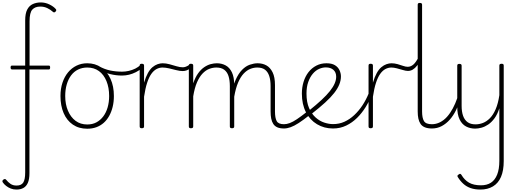

<svg xmlns="http://www.w3.org/2000/svg" viewBox="-58 -1039 4292 1578"><path d="M78 519Q52 519 30.5 510.5Q9 502 -8 488.5Q-25 475 -35 460Q-39 454 -38 448Q-37 442 -30 437Q-23 432 -17 432.5Q-11 433 -6 440Q7 457 27.5 471.5Q48 486 78 486Q117 486 133 461.5Q149 437 149 378V-468H41Q36 -468 32.5 -472Q29 -476 29 -484Q29 -500 40 -500H149V-871Q149 -928 165.5 -960Q182 -992 211.5 -1005.5Q241 -1019 277 -1019Q314 -1019 348 -1002.5Q382 -986 401 -964Q406 -958 404 -952.5Q402 -947 396 -941Q392 -937 385.5 -937.5Q379 -938 374 -944Q358 -959 331.5 -972Q305 -985 273 -985Q230 -985 207.5 -960Q185 -935 185 -864V-500H344Q354 -500 354 -485Q354 -468 344 -468H184V384Q184 434 171 463.5Q158 493 134 506Q110 519 78 519Z M659 19Q590 19 540.5 -15Q491 -49 465 -109.5Q439 -170 439 -250Q439 -310 455.5 -359.5Q472 -409 501.5 -444.5Q531 -480 571 -499.5Q611 -519 659 -519Q724 -519 773.5 -485Q823 -451 850.5 -390.5Q878 -330 878 -250Q878 -202 868 -161Q858 -120 839.5 -86.5Q821 -53 794.5 -29.5Q768 -6 734 6.5Q700 19 659 19ZM659 -16Q702 -16 734.5 -33.5Q767 -51 790.5 -82Q814 -113 826.5 -156Q839 -199 839 -250Q839 -319 817 -372.5Q795 -426 755 -455Q715 -484 659 -484Q618 -484 584 -467.5Q550 -451 526.5 -419.5Q503 -388 490.5 -345Q478 -302 478 -250Q478 -182 500.5 -129Q523 -76 563 -46Q603 -16 659 -16Z M944 -418Q896 -418 847.5 -430Q799 -442 747 -471Q740 -473 739 -478Q738 -483 740 -488Q742 -493 746.5 -495Q751 -497 757 -494Q800 -470 846.5 -460Q893 -450 946 -450Q973 -450 1001 -456.5Q1029 -463 1054.5 -475.5Q1080 -488 1095 -505Q1101 -511 1105.5 -510.5Q1110 -510 1113.5 -505.5Q1117 -501 1116.5 -494.5Q1116 -488 1111 -481Q1087 -460 1059 -446Q1031 -432 1002.5 -425Q974 -418 944 -418Z M1107 15Q1098 15 1094 11.5Q1090 8 1090 0V-500Q1090 -508 1094 -511.5Q1098 -515 1107 -515Q1117 -515 1121.5 -511.5Q1126 -508 1126 -500V-360Q1140 -407 1157.5 -438.5Q1175 -470 1195.5 -487Q1216 -504 1237.5 -511.5Q1259 -519 1279 -519Q1285 -519 1288.5 -513.5Q1292 -508 1291.5 -501.5Q1291 -495 1287.5 -489.5Q1284 -484 1278 -484Q1252 -484 1228.5 -471.5Q1205 -459 1185.5 -431.5Q1166 -404 1151 -358Q1136 -312 1126 -244V0Q1126 8 1121.5 11.5Q1117 15 1107 15Z M1444 -455Q1420 -455 1391 -462.5Q1362 -470 1332 -477Q1302 -484 1276 -484Q1270 -484 1266 -489.5Q1262 -495 1262 -501.5Q1262 -508 1266 -513.5Q1270 -519 1278 -519Q1306 -519 1335 -511Q1364 -503 1392.5 -494.5Q1421 -486 1444 -486Q1457 -486 1470 -491Q1483 -496 1496 -505Q1502 -508 1506.5 -504Q1511 -500 1513.5 -493Q1516 -486 1509 -481Q1493 -467 1477 -461Q1461 -455 1444 -455Z M2277 17Q2243 17 2221.5 7.5Q2200 -2 2188 -20.5Q2176 -39 2171 -64.5Q2166 -90 2166 -123V-331Q2166 -381 2154.5 -415Q2143 -449 2119.5 -466.5Q2096 -484 2056 -484Q2027 -484 1998.5 -472.5Q1970 -461 1944.5 -434Q1919 -407 1899 -360.5Q1879 -314 1867 -244H1845Q1854 -327 1877.5 -380.5Q1901 -434 1931.5 -465Q1962 -496 1996 -507.5Q2030 -519 2059 -519Q2100 -519 2131.5 -501.5Q2163 -484 2182.5 -444.5Q2202 -405 2202 -340V-123Q2202 -70 2216 -44Q2230 -18 2277 -18Q2283 -18 2286.5 -12.5Q2290 -7 2290 -0.5Q2290 6 2287 11.5Q2284 17 2277 17ZM1511 15Q1502 15 1498 11.5Q1494 8 1494 0V-500Q1494 -508 1498 -511.5Q1502 -515 1511 -515Q1521 -515 1525.5 -511.5Q1530 -508 1530 -500V-354Q1547 -404 1570 -436Q1593 -468 1620 -486.5Q1647 -505 1674 -512Q1701 -519 1724 -519Q1764 -519 1796.5 -501.5Q1829 -484 1848 -444.5Q1867 -405 1867 -340V0Q1867 8 1862.5 11.5Q1858 15 1849 15Q1839 15 1835 11.5Q1831 8 1831 0V-331Q1831 -380 1820 -414Q1809 -448 1784.5 -466Q1760 -484 1720 -484Q1691 -484 1662 -473Q1633 -462 1607 -435Q1581 -408 1561 -362Q1541 -316 1530 -247V0Q1530 8 1525.5 11.5Q1521 15 1511 15Z M2275 17Q2266 17 2261 11.5Q2256 6 2256 -0.5Q2256 -7 2261 -12.5Q2266 -18 2275 -18Q2298 -18 2323.5 -27.5Q2349 -37 2382.5 -59.5Q2416 -82 2463 -119Q2468 -124 2474 -121.5Q2480 -119 2484 -113.5Q2488 -108 2488 -101.5Q2488 -95 2482 -90Q2434 -52 2397 -28Q2360 -4 2330.5 6.5Q2301 17 2275 17Z M2482 -130Q2542 -178 2584.5 -217.5Q2627 -257 2653.5 -290.5Q2680 -324 2692.5 -353Q2705 -382 2705 -408Q2705 -445 2682 -465Q2659 -485 2620 -485Q2592 -485 2564 -472.5Q2536 -460 2513 -433Q2490 -406 2475.5 -365.5Q2461 -325 2461 -270Q2461 -199 2482 -151Q2503 -103 2536 -73.5Q2569 -44 2607 -31.5Q2645 -19 2679 -19Q2689 -19 2693.5 -13Q2698 -7 2698 -0.5Q2698 6 2693.5 11.5Q2689 17 2679 17Q2606 17 2547.5 -18Q2489 -53 2456 -117.5Q2423 -182 2423 -270Q2423 -321 2437 -366.5Q2451 -412 2477.5 -446Q2504 -480 2541.5 -499.5Q2579 -519 2625 -519Q2669 -519 2695 -503Q2721 -487 2732.5 -461.5Q2744 -436 2744 -411Q2744 -378 2730.5 -344.5Q2717 -311 2688.5 -274.5Q2660 -238 2614 -196Q2568 -154 2504 -104Z M2679 17Q2671 17 2666 12Q2661 7 2661 0Q2661 -7 2666 -13Q2671 -19 2679 -19Q2730 -19 2773 -38.5Q2816 -58 2853.5 -93Q2891 -128 2921 -173.5Q2951 -219 2972 -271Q2977 -280 2984 -279Q2991 -278 2995.5 -272Q3000 -266 2997 -259Q2977 -207 2946.5 -158Q2916 -109 2876.5 -70Q2837 -31 2787.5 -7Q2738 17 2679 17Z M2988 15Q2979 15 2975 11.5Q2971 8 2971 0V-500Q2971 -508 2975 -511.5Q2979 -515 2988 -515Q2998 -515 3002.5 -511.5Q3007 -508 3007 -500V-360Q3021 -407 3038.5 -438.5Q3056 -470 3076.5 -487Q3097 -504 3118.5 -511.5Q3140 -519 3160 -519Q3166 -519 3169.5 -513.5Q3173 -508 3172.5 -501.5Q3172 -495 3168.5 -489.5Q3165 -484 3159 -484Q3133 -484 3109.5 -471.5Q3086 -459 3066.5 -431.5Q3047 -404 3032 -358Q3017 -312 3007 -244V0Q3007 8 3002.5 11.5Q2998 15 2988 15Z M3295 -456Q3278 -456 3253.5 -463.5Q3229 -471 3203.5 -477.5Q3178 -484 3158 -484Q3151 -484 3147.5 -489.5Q3144 -495 3144 -501.5Q3144 -508 3148 -513.5Q3152 -519 3159 -519Q3184 -519 3209 -512Q3234 -505 3255 -497.5Q3276 -490 3293 -490Q3318 -490 3339.5 -508.5Q3361 -527 3383 -571Q3385 -578 3392 -576.5Q3399 -575 3404 -568.5Q3409 -562 3405 -555Q3388 -523 3370.5 -500.5Q3353 -478 3334.5 -467Q3316 -456 3295 -456Z M3492 17Q3458 17 3434.5 7.5Q3411 -2 3398.5 -20.5Q3386 -39 3380.5 -64.5Q3375 -90 3375 -123V-1000Q3375 -1008 3379 -1011.5Q3383 -1015 3392 -1015Q3402 -1015 3406.5 -1011.5Q3411 -1008 3411 -1000V-123Q3411 -70 3426.5 -44Q3442 -18 3492 -18Q3499 -18 3502.5 -12.5Q3506 -7 3506 -0.5Q3506 6 3503 11.5Q3500 17 3492 17Z M3491 17Q3482 17 3477 11.5Q3472 6 3472 -0.5Q3472 -7 3477 -12.5Q3482 -18 3491 -18Q3526 -18 3558 -34Q3590 -50 3616 -79Q3642 -108 3663.5 -148Q3685 -188 3701 -235Q3703 -244 3710.5 -244.5Q3718 -245 3723 -239Q3728 -233 3725 -223Q3711 -176 3689.5 -132.5Q3668 -89 3639 -56Q3610 -23 3573 -3Q3536 17 3491 17Z M3847 18Q3806 18 3772.5 0.5Q3739 -17 3719.5 -57Q3700 -97 3700 -161V-499Q3700 -507 3704 -510.5Q3708 -514 3717 -514Q3727 -514 3731.5 -510.5Q3736 -507 3736 -499V-169Q3736 -121 3748 -87Q3760 -53 3785 -35Q3810 -17 3850 -17Q3881 -17 3911 -28.5Q3941 -40 3968 -67Q3995 -94 4015.5 -141Q4036 -188 4046 -257V-500Q4046 -508 4050.5 -511.5Q4055 -515 4065 -515Q4074 -515 4078 -511.5Q4082 -508 4082 -500V285Q4082 363 4059.5 415Q4037 467 3993.5 493Q3950 519 3890 519Q3845 519 3810.5 507Q3776 495 3750.5 472Q3725 449 3705 417Q3700 410 3702 404.5Q3704 399 3712 395Q3720 388 3725.5 390Q3731 392 3735 399Q3759 440 3796.5 462Q3834 484 3895 484Q3944 484 3977 462.5Q4010 441 4028 396Q4046 351 4046 282V-149Q4030 -99 4006 -66.5Q3982 -34 3954.5 -15.5Q3927 3 3899 10.5Q3871 18 3847 18Z"/></svg>

Font: Playwrite NG Modern Thin
Style: Regular
Weight: 250
Designer: Veronika Burian, José Scaglione
Foundry: TypeTogether
Version: Version 1.002